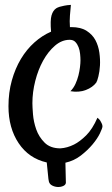

<svg xmlns="http://www.w3.org/2000/svg" viewBox="-20 -682 458 784"><path d="M395.5 -177.7Q398.4 -171.9 398.4 -166Q398.4 -159.2 388.2 -137.7Q377.9 -116.2 357.9 -92.3Q337.9 -68.4 310.1 -46.9Q282.2 -25.4 247.1 -17.6L249 64.5Q248 73.2 237.8 77.6Q227.5 82 215.8 81.5Q204.1 81.1 193.4 75.7Q182.6 70.3 179.7 59.6Q177.7 52.7 175.8 29.8Q173.8 6.8 170.9 -18.6Q97.7 -35.2 56.2 -97.2Q14.6 -159.2 14.6 -248Q14.6 -304.7 28.3 -353.5Q42 -402.3 65.4 -441.4Q88.9 -480.5 120.6 -508.8Q152.3 -537.1 188.5 -552.7Q184.6 -598.6 190.4 -619.1Q196.3 -639.6 210 -648.4Q214.8 -651.4 223.6 -654.3Q231.4 -656.2 242.2 -658.7Q252.9 -661.1 269.5 -662.1Q267.6 -641.6 265.6 -618.7Q263.7 -595.7 265.6 -571.3H271.5Q309.6 -571.3 333.5 -556.2Q357.4 -541 369.6 -518.1Q381.8 -495.1 385.7 -467.3Q389.6 -439.5 388.2 -414.6Q386.7 -389.6 381.8 -370.1Q377 -350.6 373 -344.7Q358.4 -325.2 330.6 -314.5Q302.7 -303.7 267.6 -309.6Q280.3 -322.3 288.1 -339.4Q295.9 -356.4 300.3 -374Q304.7 -391.6 306.6 -407.7Q308.6 -423.8 308.6 -435.5Q308.6 -447.3 307.1 -461.9Q305.7 -476.6 300.8 -489.3Q295.9 -502 287.6 -510.7Q279.3 -519.5 264.6 -519.5Q232.4 -519.5 204.6 -495.6Q176.8 -471.7 156.2 -434.6Q135.7 -397.5 124 -351.6Q112.3 -305.7 112.3 -260.7Q112.3 -246.1 114.7 -215.3Q117.2 -184.6 127.9 -153.8Q138.7 -123 162.1 -99.6Q185.5 -76.2 226.6 -76.2Q254.9 -78.1 282.2 -91.8Q305.7 -103.5 331.5 -128.9Q357.4 -154.3 377.9 -201.2Q385.7 -195.3 389.6 -189Q393.6 -182.6 395.5 -177.7Z"/></svg>

Font: BKP Parklife Display
Style: Regular
Weight: 400
Designer: Font Diner, Inc.; LA MECHKY PLUS GmbH
Foundry: Font Diner, Inc.; LA MECHKY PLUS GmbH
Version: Version 1.007